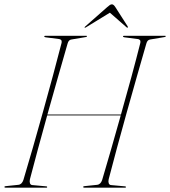

<svg xmlns="http://www.w3.org/2000/svg" viewBox="-22 -865 784 885"><path d="M116 -39Q113.5 -28.5 116 -20.8Q118.5 -13 126 -12L191.5 -6Q195.5 -6 195.5 -3Q195.5 0 192.5 0H3.5Q-1.5 0 -1.5 -3Q-1.5 -7 4.5 -7L62 -13Q79 -14.5 86 -36Q106.5 -104.5 129.8 -185.5Q153 -266.5 176.8 -351.8Q200.5 -437 222.5 -518.2Q244.5 -599.5 262 -668Q263.5 -676.5 259.8 -680.5Q256 -684.5 250.5 -685L188.5 -693Q182 -694 182 -697Q182 -700 186 -700H376Q379 -700 379 -698Q379 -695 372.5 -694L307.5 -683Q294 -681.5 289.5 -664Q269 -593 244.8 -508Q220.5 -423 196.5 -337H535.5Q560.5 -425 583.8 -510.8Q607 -596.5 625 -668Q626.5 -676.5 622.8 -680.5Q619 -684.5 613.5 -685L551.5 -693Q545 -694 545 -697Q545 -700 549 -700H739Q742 -700 742 -698Q742 -695 735.5 -694L670.5 -683Q657 -681.5 652.5 -664Q632.5 -595 609.2 -513.2Q586 -431.5 562.2 -346.8Q538.5 -262 517 -182.5Q495.5 -103 479 -39Q476.5 -28.5 479 -20.8Q481.5 -13 489 -12L554.5 -6Q558.5 -6 558.5 -3Q558.5 0 555.5 0H366.5Q361.5 0 361.5 -3Q361.5 -7 367.5 -7L425 -13Q442 -14.5 449 -36Q468 -100.5 490.2 -177Q512.5 -253.5 534.5 -333H195.5Q173 -252.5 152.5 -176.5Q132 -100.5 116 -39ZM566.5 -737.5Q564.5 -736 561 -739.5L484.5 -806.5L375 -739.5Q369.5 -736 368.5 -737.5Q366.5 -739.5 371.5 -743.5L472.5 -832.5Q479.5 -838.5 484.2 -841.8Q489 -845 494 -845Q501.5 -845 509.5 -832.5L566.5 -743.5Q568.5 -739.5 566.5 -737.5Z"/></svg>

Font: Fraunces 144pt Thin
Style: Italic
Weight: 100
Italic angle: -16°
Version: Version 1.000;[b76b70a41]